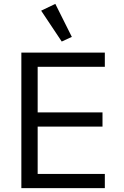

<svg xmlns="http://www.w3.org/2000/svg" viewBox="-20 -969 640 989"><path d="M192 -914 265 -949 350 -779 298 -755ZM90 0V-698H520V-625H174V-390H508V-317H174V-73H520V0Z"/></svg>

Font: PlemolJP35 Console
Style: Regular
Weight: 400
Version: v2.0.3; ttfautohint (v1.8.4.7-5d5b-dirty) -l 6 -r 45 -G 200 